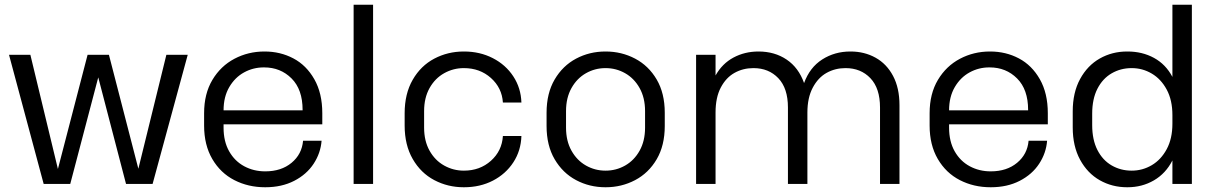

<svg xmlns="http://www.w3.org/2000/svg" viewBox="-20 -785 5122 809"><path d="M224 -73 349 -554H439L563 -74L681 -554H771L623 -10H511L394 -459L276 -10H164L18 -554H108Z M1338 -308V-261H922V-247Q922 -189 945.5 -147.5Q969 -106 1009 -84.5Q1049 -63 1097 -63H1098Q1165 -63 1208.5 -99Q1252 -135 1257 -192H1335Q1331 -140 1301.5 -95Q1272 -50 1219.5 -23Q1167 4 1098 4H1097Q1026 4 967.5 -26Q909 -56 874.5 -115Q840 -174 840 -256V-308Q840 -390 875 -448.5Q910 -507 968 -537.5Q1026 -568 1094 -568H1095Q1161 -568 1216 -539Q1271 -510 1304.5 -451Q1338 -392 1338 -308ZM922 -320H1255V-322Q1255 -408 1208.5 -454.5Q1162 -501 1093 -501H1091Q1047 -501 1008.5 -480Q970 -459 946 -418Q922 -377 922 -320Z M1470 -765H1552V-10H1470Z M1685 -256V-308Q1685 -390 1719 -449Q1753 -508 1810 -538Q1867 -568 1934 -568H1935Q2002 -568 2056.5 -540Q2111 -512 2143 -463Q2175 -414 2177 -353H2099Q2095 -415 2048.5 -456.5Q2002 -498 1935 -498H1934Q1890 -498 1851.5 -476.5Q1813 -455 1790 -414Q1767 -373 1767 -317V-247Q1767 -191 1790 -150Q1813 -109 1851.5 -87.5Q1890 -66 1934 -66H1935Q2002 -66 2048.5 -107.5Q2095 -149 2099 -212H2177Q2175 -150 2143 -101Q2111 -52 2057 -24Q2003 4 1935 4H1934Q1867 4 1810 -26Q1753 -56 1719 -115Q1685 -174 1685 -256Z M2283 -254V-310Q2283 -392 2317 -450Q2351 -508 2407.5 -538Q2464 -568 2531 -568H2532Q2599 -568 2656 -538Q2713 -508 2747 -450Q2781 -392 2781 -310V-254Q2781 -172 2747 -114Q2713 -56 2656 -26Q2599 4 2532 4H2531Q2464 4 2407.5 -26Q2351 -56 2317 -114Q2283 -172 2283 -254ZM2698 -247V-317Q2698 -373 2675 -414Q2652 -455 2614 -476.5Q2576 -498 2532 -498H2531Q2487 -498 2449 -476.5Q2411 -455 2388 -414Q2365 -373 2365 -317V-247Q2365 -191 2388 -150Q2411 -109 2449 -87.5Q2487 -66 2531 -66H2532Q2576 -66 2614 -87.5Q2652 -109 2675 -150Q2698 -191 2698 -247Z M3770 -342V-10H3688V-332Q3688 -413 3647.5 -455.5Q3607 -498 3543 -498H3542Q3499 -498 3463 -478Q3427 -458 3404.5 -415.5Q3382 -373 3382 -311V-10H3300V-332Q3300 -413 3259.5 -455.5Q3219 -498 3155 -498H3154Q3111 -498 3075 -478Q3039 -458 3017 -416Q2995 -374 2995 -311V-10H2913V-554H2995V-467Q3023 -517 3070.5 -542.5Q3118 -568 3176 -568Q3244 -568 3294.5 -534Q3345 -500 3368 -435Q3392 -501 3444.5 -534.5Q3497 -568 3563 -568H3564Q3622 -568 3669 -542Q3716 -516 3743 -465Q3770 -414 3770 -342Z M4395 -308V-261H3979V-247Q3979 -189 4002.5 -147.5Q4026 -106 4066 -84.5Q4106 -63 4154 -63H4155Q4222 -63 4265.5 -99Q4309 -135 4314 -192H4392Q4388 -140 4358.5 -95Q4329 -50 4276.5 -23Q4224 4 4155 4H4154Q4083 4 4024.5 -26Q3966 -56 3931.5 -115Q3897 -174 3897 -256V-308Q3897 -390 3932 -448.5Q3967 -507 4025 -537.5Q4083 -568 4151 -568H4152Q4218 -568 4273 -539Q4328 -510 4361.5 -451Q4395 -392 4395 -308ZM3979 -320H4312V-322Q4312 -408 4265.5 -454.5Q4219 -501 4150 -501H4148Q4104 -501 4065.5 -480Q4027 -459 4003 -418Q3979 -377 3979 -320Z M5002 -10H4920V-109Q4892 -54 4842 -25Q4792 4 4731 4H4729Q4666 4 4614 -25.5Q4562 -55 4531 -112Q4500 -169 4500 -248V-316Q4500 -395 4531 -452Q4562 -509 4614 -538.5Q4666 -568 4729 -568H4731Q4793 -568 4842.5 -541Q4892 -514 4920 -461V-765H5002ZM4920 -264V-300Q4920 -363 4896 -407.5Q4872 -452 4833 -475Q4794 -498 4749 -498H4748Q4702 -498 4664 -476Q4626 -454 4604 -411Q4582 -368 4582 -306V-258Q4582 -196 4604 -153Q4626 -110 4664 -88Q4702 -66 4748 -66H4749Q4794 -66 4833 -89Q4872 -112 4896 -156.5Q4920 -201 4920 -264Z"/></svg>

Font: Kakao Big Sans
Style: Regular
Weight: 400
Designer: Park Young-rak; Lee Sang-min; Kim Jung-jin; Min Bon; Park Min-gyu;
Foundry: Kakao Corporation
Version: Version 2.003